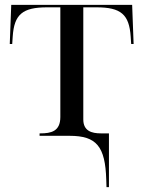

<svg xmlns="http://www.w3.org/2000/svg" viewBox="-20 -556 587 786"><path d="M415 180 416 210H426V-10H393C355 -10 321 -20 321 -67V-526H375C475 -526 509 -497 515 -406L517 -376H527L521 -536H26L20 -376H30L32 -406C38 -497 72 -526 173 -526H227V-77C227 -18 189 -10 145 -10H142V0H265C375 0 411 43 415 180Z"/></svg>

Font: Noto Serif Display
Style: Regular
Weight: 400
Designer: Monotype Design Team
Foundry: Monotype Imaging Inc.
Version: Version 2.009